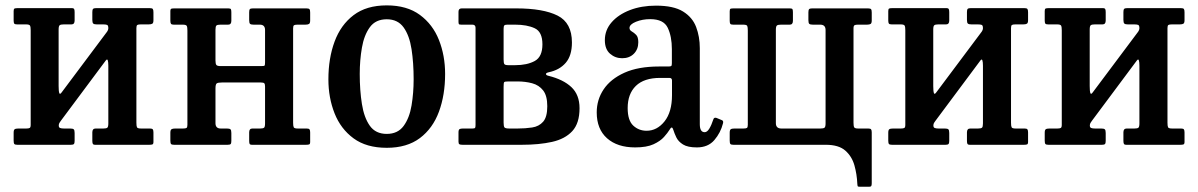

<svg xmlns="http://www.w3.org/2000/svg" viewBox="-20 -552 4568 732"><path d="M500 -84.5Q500 -71.5 502.2 -66.8Q504.5 -62 518 -62H552Q560 -62 562.5 -58.8Q565 -55.5 565 -47V-11Q565 -3 561.2 -1.5Q557.5 0 549.5 0H343Q335.5 0 333.8 -3.8Q332 -7.5 332 -15.5V-47.5Q332 -62 344.5 -62H374Q385.5 -62 389.2 -65.2Q393 -68.5 393 -81.5V-301Q393 -316 390.8 -322.2Q388.5 -328.5 383 -321L212 -91.5Q209.5 -88 206.8 -83.8Q204 -79.5 204 -73.5Q204 -66 209.2 -64Q214.5 -62 224 -62H247.5Q257.5 -62 261 -59Q264.5 -56 264.5 -45V-15Q264.5 -6 261.8 -3Q259 0 250.5 0H46Q37 0 34.5 -3.2Q32 -6.5 32 -16V-46Q32 -56.5 36 -59.2Q40 -62 50 -62H80Q89.5 -62 93.2 -64.2Q97 -66.5 97 -76V-436.5Q97 -449.5 94.5 -454.2Q92 -459 79 -459H45Q36.5 -459 34.2 -462.2Q32 -465.5 32 -474V-510Q32 -518 35.5 -519.5Q39 -521 47.5 -521H253.5Q261 -521 262.8 -517.2Q264.5 -513.5 264.5 -505.5V-473.5Q264.5 -459 252.5 -459H223Q211.5 -459 207.5 -455.8Q203.5 -452.5 203.5 -439.5V-224Q203.5 -204.5 206 -197.2Q208.5 -190 216 -201L388.5 -431.5Q393 -438 393 -444Q393 -455 388.5 -457Q384 -459 373 -459H349Q339.5 -459 335.8 -462Q332 -465 332 -476V-506Q332 -515 334.8 -518Q337.5 -521 346 -521H551Q560 -521 562.5 -517.8Q565 -514.5 565 -505V-475Q565 -464.5 560.8 -461.8Q556.5 -459 547 -459H517Q507 -459 503.5 -456.8Q500 -454.5 500 -445Z M1097.5 -84.5Q1097.5 -71.5 1099.8 -66.8Q1102 -62 1115.5 -62H1149.5Q1157.5 -62 1160 -58.8Q1162.5 -55.5 1162.5 -47V-11Q1162.5 -3 1158.8 -1.5Q1155 0 1147 0H941Q933 0 931.5 -3.8Q930 -7.5 930 -15.5V-47.5Q930 -62 942 -62H971.5Q983 -62 986.8 -65.2Q990.5 -68.5 990.5 -81.5V-222Q990.5 -231 987.8 -234.2Q985 -237.5 975 -237.5H826Q811 -237.5 806.2 -234Q801.5 -230.5 801.5 -214.5V-82.5Q801.5 -62 821.5 -62H845Q855 -62 858.5 -59Q862 -56 862 -45V-15Q862 -6 859.5 -3Q857 0 848 0H643.5Q634.5 0 632 -3.2Q629.5 -6.5 629.5 -16V-46Q629.5 -56.5 633.8 -59.2Q638 -62 647.5 -62H677.5Q687.5 -62 691 -64.2Q694.5 -66.5 694.5 -76V-435.5Q694.5 -448.5 692 -453.2Q689.5 -458 676.5 -458H642.5Q634.5 -458 632 -461.2Q629.5 -464.5 629.5 -473V-509Q629.5 -517.5 633.2 -518.8Q637 -520 645 -520H851Q859 -520 860.5 -516.5Q862 -513 862 -504.5V-472.5Q862 -458 850 -458H820.5Q809 -458 805.2 -454.8Q801.5 -451.5 801.5 -438.5V-321.5Q801.5 -309 804.8 -304.5Q808 -300 821.5 -300H975.5Q987 -300 988.8 -302Q990.5 -304 990.5 -315V-437.5Q990.5 -458 970.5 -458H946.5Q937 -458 933.5 -461Q930 -464 930 -475V-505Q930 -514 932.5 -517Q935 -520 944 -520H1148.5Q1157.5 -520 1160 -516.8Q1162.5 -513.5 1162.5 -504V-474Q1162.5 -463.5 1158.2 -460.8Q1154 -458 1144.5 -458H1114.5Q1104.5 -458 1101 -455.8Q1097.5 -453.5 1097.5 -444Z M1232 -249.5Q1232 -329.5 1255.5 -393.2Q1279 -457 1328 -494.2Q1377 -531.5 1454.5 -531.5Q1531.5 -531.5 1580.8 -495.2Q1630 -459 1653.5 -399.5Q1677 -340 1677 -270Q1677 -190 1653.5 -126.2Q1630 -62.5 1580.8 -25.5Q1531.5 11.5 1454.5 11.5Q1377 11.5 1328 -24.5Q1279 -60.5 1255.5 -120Q1232 -179.5 1232 -249.5ZM1351.5 -270Q1351.5 -207.5 1359.8 -155.5Q1368 -103.5 1390 -72.5Q1412 -41.5 1454.5 -41.5Q1496.5 -41.5 1518.8 -71.8Q1541 -102 1549 -149.8Q1557 -197.5 1557 -250Q1557 -312.5 1549 -364.5Q1541 -416.5 1518.8 -447.5Q1496.5 -478.5 1454.5 -478.5Q1412 -478.5 1390 -448.2Q1368 -418 1359.8 -370.2Q1351.5 -322.5 1351.5 -270Z M1781 -458H1738.5Q1731 -458 1729.5 -460.2Q1728 -462.5 1728 -470V-507Q1728 -520 1740 -520H1948.5Q2051 -520 2105.8 -492.5Q2160.5 -465 2160.5 -390Q2160.5 -340 2136.8 -312.5Q2113 -285 2072 -276.5Q2061 -274 2061.5 -269.5Q2062 -265 2071 -263Q2127.5 -249 2158.5 -219.8Q2189.5 -190.5 2189.5 -139.5Q2189.5 -82 2161.8 -52Q2134 -22 2084.5 -11Q2035 0 1969.5 0H1743.5Q1735 0 1731.5 -2Q1728 -4 1728 -12V-47Q1728 -57 1731.8 -59.5Q1735.5 -62 1744.5 -62H1781.5Q1790 -62 1791.5 -65Q1793 -68 1793 -76V-446Q1793 -458 1781 -458ZM1900 -442V-325.5Q1900 -312 1902.8 -307.8Q1905.5 -303.5 1918.5 -303.5H1944Q1989.5 -303.5 2018.8 -319.5Q2048 -335.5 2048 -383Q2048 -430.5 2018.8 -444.2Q1989.5 -458 1944 -458H1914Q1905 -458 1902.5 -454.8Q1900 -451.5 1900 -442ZM1900 -220.5V-84.5Q1900 -70 1903.5 -66Q1907 -62 1922 -62H1953Q1983 -62 2009 -66Q2035 -70 2050.8 -88Q2066.5 -106 2066.5 -147Q2066.5 -187 2050.8 -207.2Q2035 -227.5 2009 -234.5Q1983 -241.5 1953 -241.5H1918Q1904 -241.5 1902 -238.5Q1900 -235.5 1900 -220.5Z M2255 -123.5Q2255 -172 2281.5 -211.5Q2308 -251 2360.8 -274.8Q2413.5 -298.5 2493 -298.5H2528.5Q2537 -298.5 2539.2 -300.5Q2541.5 -302.5 2541.5 -311.5V-364.5Q2541.5 -413 2525.8 -446Q2510 -479 2459 -479Q2429 -479 2404.5 -469Q2380 -459 2380 -445.5Q2380 -437 2388.5 -432.2Q2397 -427.5 2405.2 -419.2Q2413.5 -411 2413.5 -391Q2413.5 -364 2396.5 -347Q2379.5 -330 2352 -330Q2325.5 -330 2305.8 -347.2Q2286 -364.5 2286 -399Q2286 -437.5 2311.8 -467Q2337.5 -496.5 2381.5 -513.5Q2425.5 -530.5 2481 -530.5Q2548 -530.5 2584 -508.2Q2620 -486 2634 -449Q2648 -412 2648 -368.5V-78.5Q2648 -48 2666.5 -48Q2676 -48 2684.2 -61.5Q2692.5 -75 2699.5 -96.5Q2702 -105.5 2711.5 -102.5L2732 -94Q2739 -91.5 2736.5 -82Q2727.5 -46 2703.5 -18Q2679.5 10 2637 10H2636.5Q2602 10 2584 -1.2Q2566 -12.5 2558.5 -28.2Q2551 -44 2547 -57Q2542 -74.5 2532.5 -57Q2525.5 -45.5 2511.5 -29.8Q2497.5 -14 2471.5 -2Q2445.5 10 2401.5 10Q2333.5 10 2294.2 -25Q2255 -60 2255 -123.5ZM2373 -140Q2373 -93 2394.2 -73.2Q2415.5 -53.5 2445 -53.5Q2485 -53.5 2513.5 -89.2Q2542 -125 2542 -189.5V-245Q2542 -255 2532 -255H2497Q2435.5 -255 2404.2 -224.5Q2373 -194 2373 -140Z M3127.5 -437.5Q3127.5 -458 3107 -458H3079Q3069 -458 3065.5 -461Q3062 -464 3062 -475V-505Q3062 -514 3064.8 -517Q3067.5 -520 3076 -520H3289.5Q3298.5 -520 3301 -516.8Q3303.5 -513.5 3303.5 -504V-474Q3303.5 -463.5 3299.2 -460.8Q3295 -458 3285.5 -458H3251Q3241.5 -458 3237.8 -455.8Q3234 -453.5 3234 -444V-84.5Q3234 -71.5 3236.5 -66.8Q3239 -62 3252 -62H3290.5Q3298.5 -62 3301 -58.8Q3303.5 -55.5 3303.5 -47V146.5Q3303.5 153 3302 156.5Q3300.5 160 3294 160H3258Q3251 160 3250 157.8Q3249 155.5 3248.5 148.5Q3247 112.5 3237.5 78.5Q3228 44.5 3202.8 22.2Q3177.5 0 3128.5 0H2776Q2767 0 2764.5 -3.2Q2762 -6.5 2762 -16V-46Q2762 -56.5 2766 -59.2Q2770 -62 2780 -62H2814Q2824 -62 2827.5 -64.2Q2831 -66.5 2831 -76V-435.5Q2831 -448.5 2828.8 -453.2Q2826.5 -458 2813 -458H2775Q2766.5 -458 2764.2 -461.2Q2762 -464.5 2762 -473V-509Q2762 -517.5 2765.5 -518.8Q2769 -520 2777.5 -520H2992Q3000 -520 3001.5 -516.5Q3003 -513 3003 -504.5V-472.5Q3003 -458 2991 -458H2957.5Q2946 -458 2942 -454.8Q2938 -451.5 2938 -438.5V-82.5Q2938 -62 2959 -62H3107.5Q3119.5 -62 3123.5 -65.2Q3127.5 -68.5 3127.5 -81.5Z M3834.5 -84.5Q3834.5 -71.5 3836.8 -66.8Q3839 -62 3852.5 -62H3886.5Q3894.5 -62 3897 -58.8Q3899.5 -55.5 3899.5 -47V-11Q3899.5 -3 3895.8 -1.5Q3892 0 3884 0H3677.5Q3670 0 3668.2 -3.8Q3666.5 -7.5 3666.5 -15.5V-47.5Q3666.5 -62 3679 -62H3708.5Q3720 -62 3723.8 -65.2Q3727.5 -68.5 3727.5 -81.5V-301Q3727.5 -316 3725.2 -322.2Q3723 -328.5 3717.5 -321L3546.5 -91.5Q3544 -88 3541.2 -83.8Q3538.5 -79.5 3538.5 -73.5Q3538.5 -66 3543.8 -64Q3549 -62 3558.5 -62H3582Q3592 -62 3595.5 -59Q3599 -56 3599 -45V-15Q3599 -6 3596.2 -3Q3593.5 0 3585 0H3380.5Q3371.5 0 3369 -3.2Q3366.5 -6.5 3366.5 -16V-46Q3366.5 -56.5 3370.5 -59.2Q3374.5 -62 3384.5 -62H3414.5Q3424 -62 3427.8 -64.2Q3431.5 -66.5 3431.5 -76V-436.5Q3431.5 -449.5 3429 -454.2Q3426.5 -459 3413.5 -459H3379.5Q3371 -459 3368.8 -462.2Q3366.5 -465.5 3366.5 -474V-510Q3366.5 -518 3370 -519.5Q3373.5 -521 3382 -521H3588Q3595.5 -521 3597.2 -517.2Q3599 -513.5 3599 -505.5V-473.5Q3599 -459 3587 -459H3557.5Q3546 -459 3542 -455.8Q3538 -452.5 3538 -439.5V-224Q3538 -204.5 3540.5 -197.2Q3543 -190 3550.5 -201L3723 -431.5Q3727.5 -438 3727.5 -444Q3727.5 -455 3723 -457Q3718.5 -459 3707.5 -459H3683.5Q3674 -459 3670.2 -462Q3666.5 -465 3666.5 -476V-506Q3666.5 -515 3669.2 -518Q3672 -521 3680.5 -521H3885.5Q3894.5 -521 3897 -517.8Q3899.5 -514.5 3899.5 -505V-475Q3899.5 -464.5 3895.2 -461.8Q3891 -459 3881.5 -459H3851.5Q3841.5 -459 3838 -456.8Q3834.5 -454.5 3834.5 -445Z M4431 -84.5Q4431 -71.5 4433.2 -66.8Q4435.5 -62 4449 -62H4483Q4491 -62 4493.5 -58.8Q4496 -55.5 4496 -47V-11Q4496 -3 4492.2 -1.5Q4488.5 0 4480.5 0H4274Q4266.5 0 4264.8 -3.8Q4263 -7.5 4263 -15.5V-47.5Q4263 -62 4275.5 -62H4305Q4316.5 -62 4320.2 -65.2Q4324 -68.5 4324 -81.5V-301Q4324 -316 4321.8 -322.2Q4319.5 -328.5 4314 -321L4143 -91.5Q4140.5 -88 4137.8 -83.8Q4135 -79.5 4135 -73.5Q4135 -66 4140.2 -64Q4145.5 -62 4155 -62H4178.5Q4188.5 -62 4192 -59Q4195.5 -56 4195.5 -45V-15Q4195.5 -6 4192.8 -3Q4190 0 4181.5 0H3977Q3968 0 3965.5 -3.2Q3963 -6.5 3963 -16V-46Q3963 -56.5 3967 -59.2Q3971 -62 3981 -62H4011Q4020.5 -62 4024.2 -64.2Q4028 -66.5 4028 -76V-436.5Q4028 -449.5 4025.5 -454.2Q4023 -459 4010 -459H3976Q3967.5 -459 3965.2 -462.2Q3963 -465.5 3963 -474V-510Q3963 -518 3966.5 -519.5Q3970 -521 3978.5 -521H4184.5Q4192 -521 4193.8 -517.2Q4195.5 -513.5 4195.5 -505.5V-473.5Q4195.5 -459 4183.5 -459H4154Q4142.5 -459 4138.5 -455.8Q4134.5 -452.5 4134.5 -439.5V-224Q4134.5 -204.5 4137 -197.2Q4139.5 -190 4147 -201L4319.5 -431.5Q4324 -438 4324 -444Q4324 -455 4319.5 -457Q4315 -459 4304 -459H4280Q4270.5 -459 4266.8 -462Q4263 -465 4263 -476V-506Q4263 -515 4265.8 -518Q4268.5 -521 4277 -521H4482Q4491 -521 4493.5 -517.8Q4496 -514.5 4496 -505V-475Q4496 -464.5 4491.8 -461.8Q4487.5 -459 4478 -459H4448Q4438 -459 4434.5 -456.8Q4431 -454.5 4431 -445Z"/></svg>

Font: Besley* Narrow Medium
Style: Regular
Weight: 500
Width: 4
Designer: Owen Earl
Foundry: indestructible type*
Version: Version 3.000; ttfautohint (v1.8.3)